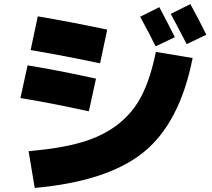

<svg xmlns="http://www.w3.org/2000/svg" viewBox="-20 -860 1040 940"><path d="M923 -576Q861 -260 684.5 -116Q508 28 150 60L120 -120Q275 -133 378.5 -163Q482 -193 556.5 -250.5Q631 -308 674 -392.5Q717 -477 743 -606ZM836 -678 742 -633Q710 -699 666 -778L760 -825Q801 -748 836 -678ZM990 -690 894 -644Q840 -748 816 -792L912 -840Q958 -756 990 -690ZM80 -380 115 -540Q258 -517 450 -475L415 -315Q223 -357 80 -380ZM470 -550Q289 -588 130 -615L165 -780Q324 -753 505 -715Z"/></svg>

Font: Mplus 1p Black
Style: Regular
Weight: 900
Version: Version 1.061